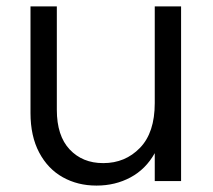

<svg xmlns="http://www.w3.org/2000/svg" viewBox="-20 -574 664 598"><path d="M544 -10H462V-97Q434 -47 386.5 -21.5Q339 4 281 4H280Q222 4 175.5 -22Q129 -48 102 -99Q75 -150 75 -222V-554H157V-232Q157 -151 197 -108.5Q237 -66 301 -66H302Q370 -66 416 -113.5Q462 -161 462 -253V-554H544Z"/></svg>

Font: Kakao Big Sans
Style: Regular
Weight: 400
Designer: Park Young-rak; Lee Sang-min; Kim Jung-jin; Min Bon; Park Min-gyu;
Foundry: Kakao Corporation
Version: Version 2.003